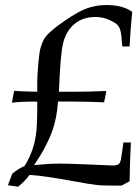

<svg xmlns="http://www.w3.org/2000/svg" viewBox="-20 -709 540 745"><path d="M10.7 9.8 27.3 -34.7Q47.4 -52.2 75.7 -65.4Q95.7 -98.1 106.9 -131.8Q118.2 -165.5 122.1 -208.5Q123 -222.2 123.8 -242.7Q124.5 -263.2 124.5 -291V-314.9Q55.2 -314.9 26.4 -310.5L34.7 -356.4Q47.4 -355.5 69.6 -354.5Q91.8 -353.5 124.5 -353V-386.7Q124.5 -391.1 124.8 -400.9Q125 -410.6 125.7 -423.3Q126.5 -436 127.7 -450.7Q128.9 -465.3 130.4 -479Q131.8 -492.7 133.5 -504.6Q135.3 -516.6 137.7 -524.4Q142.1 -538.6 146.7 -549.3Q151.4 -560.1 160.9 -571Q170.4 -582 187 -595.7Q203.6 -609.4 231.9 -628.9Q286.6 -666.5 320.3 -677.7Q355 -689.5 392.6 -689.5Q456.1 -689.5 493.2 -663.1Q492.2 -654.3 490.5 -636.2Q488.8 -618.2 487.3 -597.9Q485.8 -577.6 484.6 -558.8Q483.4 -540 482.9 -528.8H454.6Q454.1 -533.2 453.1 -544.4Q451.7 -567.9 449.2 -581.8Q446.8 -595.7 441.7 -604.5Q436.5 -613.3 428.2 -618.7Q419.9 -624 407.2 -630.4Q380.4 -643.1 349.6 -643.1Q301.8 -643.1 269 -616Q236.3 -588.9 224.6 -540Q218.8 -515.1 215.1 -468.8Q211.4 -422.4 208.5 -353H267.1Q329.1 -353 389.6 -356L392.6 -353L383.8 -312Q314.5 -314.9 254.9 -314.9H205.1Q200.7 -248.5 181.2 -196.8Q171.4 -169.4 154.5 -137.5Q137.7 -105.5 112.3 -68.4Q172.4 -74.2 211.4 -74.2Q223.6 -74.2 243.2 -73.7Q262.7 -73.2 284.9 -72.3Q307.1 -71.3 330.1 -70.6Q353 -69.8 371.6 -68.8Q390.1 -67.9 402.6 -67.4Q415 -66.9 416.5 -66.9Q434.1 -66.9 440.4 -72Q446.8 -77.1 449.7 -92.3L459 -156.2H487.8Q485.8 -117.7 484.6 -80.1Q483.4 -42.5 482.9 -5.9L451.7 11.2H426.3Q405.3 11.2 387.5 10.7Q369.6 10.3 355 8.8Q331.1 6.3 257.3 -7.3Q203.1 -17.1 162.8 -22.9Q122.6 -28.8 94.7 -30.3Q85.4 -17.6 74.2 -6.3Q63 4.9 50.3 15.6Z"/></svg>

Font: XB Kayhan
Style: Regular
Weight: 400
Designer: Behnam
Foundry: Irmug
Version: Version 7.300 2009